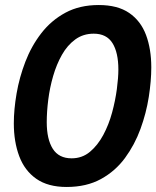

<svg xmlns="http://www.w3.org/2000/svg" viewBox="-20 -732 622 764"><path d="M245 12Q171 12 124.5 -20.5Q78 -53 56.5 -110.5Q35 -168 35 -241Q35 -296 46 -360Q57 -424 81 -486.5Q105 -549 144.5 -600Q184 -651 240.5 -681.5Q297 -712 373 -712Q448 -712 494 -680.5Q540 -649 561 -593Q582 -537 582 -464Q582 -410 572 -346Q562 -282 539 -219Q516 -156 477.5 -103.5Q439 -51 381.5 -19.5Q324 12 245 12ZM265 -102Q307 -102 338 -128Q369 -154 391 -195Q413 -236 426 -284Q439 -332 445 -377.5Q451 -423 451 -455Q451 -523 427.5 -560.5Q404 -598 353 -598Q311 -598 279.5 -575Q248 -552 226.5 -514Q205 -476 191.5 -429.5Q178 -383 172 -335Q166 -287 166 -246Q166 -178 190 -140Q214 -102 265 -102Z"/></svg>

Font: Rethink Sans
Style: Bold Italic
Weight: 700
Italic angle: -10°
Designer: The Rethink Sans project authors (Hans Thiessen). DM Sans designed by Colophon Foundry.
Foundry: Rethink Communications LLC
Version: Version 1.001